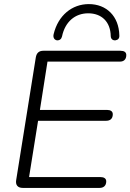

<svg xmlns="http://www.w3.org/2000/svg" viewBox="-20 -918 637 938"><path d="M91 0H467C485 0 499 -10 499 -32C499 -46 488 -53 470 -53H122L166 -328H499C517 -328 531 -337 531 -360C531 -374 520 -381 503 -381H175L212 -617H566C583 -617 597 -626 597 -649C597 -663 587 -670 568 -670H192C171 -670 159 -660 155 -638L59 -38C55 -14 67 0 91 0ZM258 -721C271 -720 280 -727 283 -740C298 -812 347 -853 411 -853C476 -853 520 -812 521 -741C522 -727 531 -720 544 -721C557 -723 564 -731 563 -745C561 -839 500 -898 414 -898C332 -898 264 -843 242 -751C238 -734 246 -723 258 -721Z"/></svg>

Font: SN Pro Light
Style: Italic
Weight: 300
Italic angle: -8.99998°
Designer: Tobias Whetton
Foundry: Supernotes
Version: Version 1.001;Glyphs 3.2 (3249)